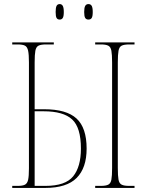

<svg xmlns="http://www.w3.org/2000/svg" viewBox="-20 -922 720 942"><path d="M414 -826Q403 -826 398 -834Q393 -842 393 -863Q393 -884 398 -893Q403 -902 414 -902Q425 -902 430 -893Q435 -884 435 -863Q435 -842 430 -834Q425 -826 414 -826ZM273 -826Q262 -826 257.5 -834Q253 -842 253 -863Q253 -884 257.5 -893Q262 -902 273 -902Q283 -902 288 -893Q293 -884 293 -863Q293 -842 288 -834Q283 -826 273 -826ZM40 0V-10H67Q91 -10 102.5 -16Q114 -22 118 -40Q122 -58 122 -96V-616Q122 -654 118 -673Q114 -692 102.5 -698Q91 -704 66 -704H40V-714H244V-704H206Q181 -704 169 -698Q157 -692 153.5 -673Q150 -654 150 -616V-386H197Q306 -386 355.5 -340.5Q405 -295 405 -193Q405 -98 356 -49Q307 0 202 0ZM447 0V-10H475Q499 -10 511 -16Q523 -22 526.5 -40.5Q530 -59 530 -98V-616Q530 -654 526.5 -673Q523 -692 511 -698Q499 -704 475 -704H447V-714H640V-704H615Q589 -704 577 -698Q565 -692 561.5 -673Q558 -654 558 -616V-98Q558 -59 561.5 -40.5Q565 -22 577 -16Q589 -10 613 -10H640V0ZM203 -10Q301 -10 339 -57Q377 -104 377 -193Q377 -296 334 -336Q291 -376 194 -376H150V-10Z"/></svg>

Font: Noto Serif Display Condensed Thin
Style: Regular
Weight: 100
Width: 3
Designer: Monotype Design Team
Foundry: Monotype Imaging Inc.
Version: Version 2.009